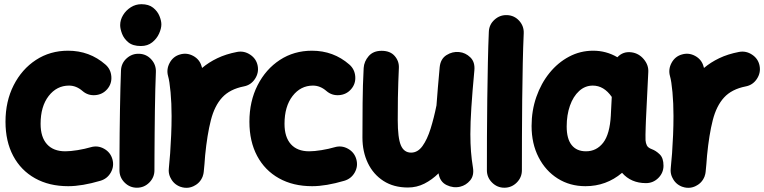

<svg xmlns="http://www.w3.org/2000/svg" viewBox="-20 -815 3659 919"><path d="M493.2 -388.2Q470.7 -362.3 435.8 -359.6Q400.9 -356.9 375 -379.4Q345.2 -405.3 310.5 -405.3Q251.5 -405.3 212.9 -355.5Q174.3 -305.7 174.3 -222.2Q174.3 -158.7 204.8 -124.8Q235.4 -90.8 292.5 -90.8Q316.9 -90.8 351.6 -96.4Q386.2 -102.1 414.6 -110.4Q447.8 -120.1 478.3 -103Q508.8 -85.9 518.1 -52.7Q527.3 -19.5 510.5 10.5Q493.7 40.5 460.4 50.3Q372.6 76.2 306.6 76.2Q215.3 76.2 147.7 38.3Q80.1 0.5 43.2 -68.8Q6.3 -138.2 6.3 -232.4Q6.3 -330.1 45.4 -407Q84.5 -483.9 152.1 -528.1Q219.7 -572.3 305.7 -572.3Q408.7 -572.3 484.4 -506.3Q510.3 -483.9 512.9 -449Q515.6 -414.1 493.2 -388.2Z M555.2 -694.8Q555.2 -719.7 569.1 -742.7Q583 -765.6 606.2 -780.3Q629.4 -794.9 656.7 -794.9Q691.9 -794.9 712.9 -778.1Q733.9 -761.2 743.2 -738.5Q752.4 -715.8 752.4 -698.2Q752.4 -678.7 741.5 -654.3Q730.5 -629.9 708.5 -612.3Q686.5 -594.7 654.3 -594.7Q615.7 -594.7 594.2 -612.5Q572.8 -630.4 564 -653.8Q555.2 -677.2 555.2 -694.8ZM646.5 -557.6Q681.2 -556.2 704.3 -530.5Q727.5 -504.9 726.1 -470.2Q724.6 -437 723.4 -388.9Q722.2 -340.8 721.4 -286.1Q720.7 -231.4 720.2 -177.2Q719.7 -123 719.5 -76.7Q719.2 -30.3 719.2 0Q719.2 34.2 694.6 58.8Q669.9 83.5 635.3 83.5Q601.1 83.5 576.4 58.8Q551.8 34.2 551.8 0Q551.8 -31.2 552 -77.6Q552.2 -124 552.7 -178.5Q553.2 -232.9 554.2 -288.3Q555.2 -343.8 556.4 -393.1Q557.6 -442.4 559.1 -478Q560.5 -512.7 586.4 -535.9Q612.3 -559.1 646.5 -557.6Z M863.3 83.5Q853.5 82.5 844.2 79.1Q844.2 79.1 843.8 79.1Q843.3 78.6 842.3 78.6Q809.6 65.9 795.4 34.2Q795.4 34.2 794.9 34.2Q794.9 33.7 794.4 32.7Q785.6 13.2 788.1 -8.3Q788.6 -11.2 788.6 -14.6Q790 -30.8 791.5 -47.6Q793 -64.5 794.4 -81.1Q797.4 -122.6 799.3 -168.7Q801.3 -214.8 801.3 -259.8Q801.3 -320.8 796.4 -373.8Q791.5 -426.8 784.7 -450.2Q775.4 -482.9 792 -513.9Q808.6 -544.9 841.3 -554.2Q874 -564 904.8 -547.4Q935.5 -530.8 944.8 -498Q946.3 -493.7 947.3 -489.7Q979 -516.6 1020.3 -536.4Q1061.5 -556.2 1114.7 -566.4Q1148.4 -572.8 1177.7 -553.2Q1207 -533.7 1213.4 -500Q1219.7 -466.3 1200.2 -437Q1180.7 -407.7 1147 -401.4Q1080.1 -388.2 1043.5 -348.4Q1006.8 -308.6 989.3 -239.7Q971.7 -170.9 961.9 -71.3Q959 -28.3 955.1 8.3Q954.1 18.1 950.7 27.3Q950.7 27.3 950.7 27.8Q950.2 28.3 950.2 29.3Q937.5 62 905.8 76.2Q905.8 76.2 905.8 76.7Q905.3 76.7 904.3 77.1Q884.8 85.9 863.3 83.5Z M1660.6 -388.2Q1638.2 -362.3 1603.3 -359.6Q1568.4 -356.9 1542.5 -379.4Q1512.7 -405.3 1478 -405.3Q1418.9 -405.3 1380.4 -355.5Q1341.8 -305.7 1341.8 -222.2Q1341.8 -158.7 1372.3 -124.8Q1402.8 -90.8 1460 -90.8Q1484.4 -90.8 1519 -96.4Q1553.7 -102.1 1582 -110.4Q1615.2 -120.1 1645.8 -103Q1676.3 -85.9 1685.5 -52.7Q1694.8 -19.5 1678 10.5Q1661.1 40.5 1627.9 50.3Q1540 76.2 1474.1 76.2Q1382.8 76.2 1315.2 38.3Q1247.6 0.5 1210.7 -68.8Q1173.8 -138.2 1173.8 -232.4Q1173.8 -330.1 1212.9 -407Q1252 -483.9 1319.6 -528.1Q1387.2 -572.3 1473.1 -572.3Q1576.2 -572.3 1651.9 -506.3Q1677.7 -483.9 1680.4 -449Q1683.1 -414.1 1660.6 -388.2Z M2250.5 -477.5Q2240.7 -373 2236.1 -300.5Q2231.4 -228 2231.4 -173.3Q2231.4 -127.4 2234.4 -89.6Q2237.3 -51.8 2243.7 -13.2Q2250 24.9 2230.5 48.3Q2210.9 71.8 2182.6 78.6Q2149.9 86.4 2117.7 70.8Q2085.4 55.2 2079.1 14.6Q2047.9 45.4 2011.2 64Q1974.6 82.5 1932.6 82.5Q1864.3 82.5 1815.4 51Q1766.6 19.5 1740.7 -34.7Q1714.8 -88.9 1714.8 -156.7Q1714.8 -236.3 1715.6 -321.8Q1716.3 -407.2 1720.7 -489.7Q1722.7 -521 1744.6 -546.4Q1766.6 -571.8 1806.6 -571.8Q1847.7 -571.8 1869.1 -547.1Q1890.6 -522.5 1889.2 -490.2Q1887.7 -457 1886.5 -423.1Q1885.3 -389.2 1884.5 -345.9Q1883.8 -302.7 1883.8 -240.7Q1883.8 -154.8 1898.7 -119.6Q1913.6 -84.5 1947.8 -84.5Q1979.5 -84.5 2002.2 -116Q2024.9 -147.5 2041 -199Q2057.1 -250.5 2069.3 -311V-312Q2072.3 -351.1 2075.9 -396Q2079.6 -440.9 2084.5 -493.2Q2088.4 -533.2 2117.2 -551.3Q2146 -569.3 2177.7 -565.9Q2208 -563 2231.2 -540.5Q2254.4 -518.1 2250.5 -477.5Z M2407.2 -742.7Q2441.9 -741.2 2465.1 -715.6Q2488.3 -689.9 2486.8 -655.3Q2483.9 -593.8 2482.2 -511.5Q2480.5 -429.2 2479.5 -338.4Q2478.5 -247.6 2478.3 -159.7Q2478 -71.8 2478 0Q2478 34.2 2453.4 58.8Q2428.7 83.5 2394 83.5Q2359.9 83.5 2335.2 58.8Q2310.5 34.2 2310.5 0Q2310.5 -72.3 2310.8 -160.2Q2311 -248 2312.3 -339.6Q2313.5 -431.2 2315.2 -514.9Q2316.9 -598.6 2319.8 -663.1Q2321.3 -697.8 2347.2 -720.9Q2373 -744.1 2407.2 -742.7Z M3071.8 61.5Q3000.5 61.5 2957.5 12.2Q2881.8 76.2 2782.2 76.2Q2708 76.2 2649.7 39.6Q2591.3 2.9 2557.9 -62.3Q2524.4 -127.4 2524.4 -211.9Q2524.4 -285.6 2547.1 -350.8Q2569.8 -416 2610.1 -465.8Q2650.4 -515.6 2703.9 -543.9Q2757.3 -572.3 2819.3 -572.3Q2881.8 -572.3 2935.1 -541Q2962.4 -570.3 3003.4 -564.5Q3038.1 -559.6 3061.5 -531.5Q3085 -503.4 3083 -470.2L3071.8 -241.7Q3071.3 -228 3070.6 -208.3Q3069.8 -188.5 3069.6 -170.7Q3069.3 -152.8 3069.8 -143.6Q3070.8 -129.9 3076.2 -118.9Q3081.5 -107.9 3099.6 -101.1Q3119.6 -93.8 3137.7 -76.2Q3155.8 -58.6 3155.8 -22Q3155.8 12.2 3131.1 36.9Q3106.4 61.5 3071.8 61.5ZM2784.7 -90.8Q2835 -90.8 2866.9 -131.6Q2898.9 -172.4 2903.8 -263.7Q2903.8 -264.2 2903.8 -265.1L2908.2 -351.1Q2870.6 -405.3 2817.4 -405.3Q2780.3 -405.3 2752 -379.4Q2723.6 -353.5 2708 -309.1Q2692.4 -264.6 2692.4 -209.5Q2692.4 -150.4 2716.3 -120.6Q2740.2 -90.8 2784.7 -90.8Z M3265.6 83.5Q3255.9 82.5 3246.6 79.1Q3246.6 79.1 3246.1 79.1Q3245.6 78.6 3244.6 78.6Q3211.9 65.9 3197.8 34.2Q3197.8 34.2 3197.3 34.2Q3197.3 33.7 3196.8 32.7Q3188 13.2 3190.4 -8.3Q3190.9 -11.2 3190.9 -14.6Q3192.4 -30.8 3193.8 -47.6Q3195.3 -64.5 3196.8 -81.1Q3199.7 -122.6 3201.7 -168.7Q3203.6 -214.8 3203.6 -259.8Q3203.6 -320.8 3198.7 -373.8Q3193.8 -426.8 3187 -450.2Q3177.7 -482.9 3194.3 -513.9Q3210.9 -544.9 3243.7 -554.2Q3276.4 -564 3307.1 -547.4Q3337.9 -530.8 3347.2 -498Q3348.6 -493.7 3349.6 -489.7Q3381.3 -516.6 3422.6 -536.4Q3463.9 -556.2 3517.1 -566.4Q3550.8 -572.8 3580.1 -553.2Q3609.4 -533.7 3615.7 -500Q3622.1 -466.3 3602.5 -437Q3583 -407.7 3549.3 -401.4Q3482.4 -388.2 3445.8 -348.4Q3409.2 -308.6 3391.6 -239.7Q3374 -170.9 3364.3 -71.3Q3361.3 -28.3 3357.4 8.3Q3356.4 18.1 3353 27.3Q3353 27.3 3353 27.8Q3352.5 28.3 3352.5 29.3Q3339.8 62 3308.1 76.2Q3308.1 76.2 3308.1 76.7Q3307.6 76.7 3306.6 77.1Q3287.1 85.9 3265.6 83.5Z"/></svg>

Font: Mikhak-FD Black
Style: Regular
Weight: 900
Designer: Amin Abedi
Version: Version 3.2